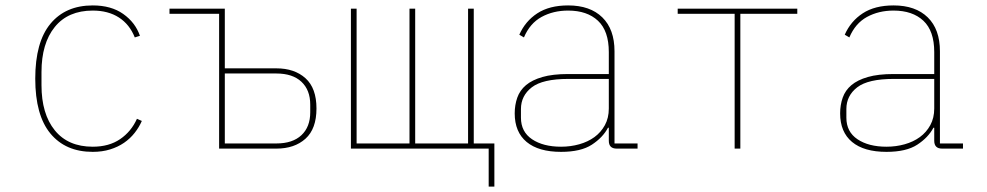

<svg xmlns="http://www.w3.org/2000/svg" viewBox="-20 -548 3640 708"><path d="M322 12Q222 12 166 -55.5Q110 -123 110 -258Q110 -393 166 -460.5Q222 -528 322 -528Q390 -528 434.5 -496.5Q479 -465 496 -416L477 -410Q458 -458 418.5 -483.5Q379 -509 322 -509Q231 -509 182 -448.5Q133 -388 133 -282V-234Q133 -128 182 -67.5Q231 -7 322 -7Q382 -7 423 -35Q464 -63 485 -110L503 -102Q493 -79 476.5 -58Q460 -37 437.5 -21.5Q415 -6 386 3Q357 12 322 12Z M788 -497H605V-516H809V-296H999Q1066 -296 1106.5 -259.5Q1147 -223 1147 -148Q1147 -73 1106.5 -36.5Q1066 0 999 0H788ZM999 -19Q1059 -19 1091.5 -49.5Q1124 -80 1124 -134V-162Q1124 -216 1091.5 -246.5Q1059 -277 999 -277H809V-19Z M1782 0H1274V-516H1295V-19H1490V-516H1511V-19H1706V-516H1727V-19H1803V140H1782Z M2254 0Q2225 0 2225 -29V-77H2222Q2203 -41 2162.5 -14.5Q2122 12 2049 12Q1966 12 1922 -24.5Q1878 -61 1878 -130Q1878 -161 1887.5 -188Q1897 -215 1919.5 -234Q1942 -253 1980 -264Q2018 -275 2075 -275H2225V-356Q2225 -434 2185 -471.5Q2145 -509 2075 -509Q2020 -509 1977 -485.5Q1934 -462 1912 -410L1895 -420Q1917 -470 1961.5 -499Q2006 -528 2075 -528Q2156 -528 2201 -484Q2246 -440 2246 -359V-19H2331V0ZM2049 -7Q2084 -7 2116 -16Q2148 -25 2172 -42.5Q2196 -60 2210.5 -86.5Q2225 -113 2225 -148V-257H2076Q1981 -257 1941 -226Q1901 -195 1901 -146V-114Q1901 -62 1942 -34.5Q1983 -7 2049 -7Z M2689 -497H2479V-516H2920V-497H2710V0H2689Z M3454 0Q3425 0 3425 -29V-77H3422Q3403 -41 3362.5 -14.5Q3322 12 3249 12Q3166 12 3122 -24.5Q3078 -61 3078 -130Q3078 -161 3087.5 -188Q3097 -215 3119.5 -234Q3142 -253 3180 -264Q3218 -275 3275 -275H3425V-356Q3425 -434 3385 -471.5Q3345 -509 3275 -509Q3220 -509 3177 -485.5Q3134 -462 3112 -410L3095 -420Q3117 -470 3161.5 -499Q3206 -528 3275 -528Q3356 -528 3401 -484Q3446 -440 3446 -359V-19H3531V0ZM3249 -7Q3284 -7 3316 -16Q3348 -25 3372 -42.5Q3396 -60 3410.5 -86.5Q3425 -113 3425 -148V-257H3276Q3181 -257 3141 -226Q3101 -195 3101 -146V-114Q3101 -62 3142 -34.5Q3183 -7 3249 -7Z"/></svg>

Font: IBM Plex Mono Thin
Style: Regular
Weight: 100
Monospace: yes
Designer: Mike Abbink, Paul van der Laan, Pieter van Rosmalen
Foundry: Bold Monday
Version: Version 2.3